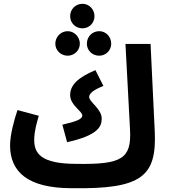

<svg xmlns="http://www.w3.org/2000/svg" viewBox="-20 -969 888 1010"><path d="M414 -820C449 -820 477 -848 477 -884C477 -920 449 -949 414 -949C377 -949 349 -920 349 -884C349 -848 377 -820 414 -820ZM336 -676C371 -676 400 -704 400 -739C400 -775 371 -805 336 -805C300 -805 271 -775 271 -739C271 -704 300 -676 336 -676ZM502 -676C537 -676 565 -704 565 -739C565 -776 537 -805 502 -805C465 -805 437 -776 437 -739C437 -704 465 -676 502 -676ZM357 21C728 27 805 -42 794 -279L772 -738H640L664 -287C672 -135 623 -103 382 -107C195 -107 160 -162 160 -233C160 -277 173 -322 184 -360L72 -390C55 -340 33 -260 33 -204C33 -66 125 21 357 21ZM333 -221C494 -257 515 -302 515 -345C515 -397 449 -432 449 -459C449 -477 471 -496 524 -517L482 -600C386 -560 349 -519 349 -469C349 -415 413 -385 413 -361C413 -342 381 -330 308 -313Z"/></svg>

Font: Noto Sans Arabic UI XCn
Style: Bold
Weight: 700
Width: 2
Designer: Monotype Design Team, Nadine Chahine and Nizar Qandah
Foundry: Monotype Imaging Inc.
Version: Version 2.010